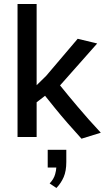

<svg xmlns="http://www.w3.org/2000/svg" viewBox="-20 -683 522 957"><path d="M386.2 8.3Q349.6 -31.7 316.7 -69.6Q283.7 -107.4 252.9 -145.5Q228.5 -175.3 204.6 -205.6L162.6 -173.3V0H67.4V-663.1H162.6V-258.3L210.4 -305.2L367.2 -489.7L464.4 -466.3L279.3 -257.3Q322.3 -204.1 366.2 -152.3Q419.9 -88.4 482.4 -21.5ZM261.2 253.9 227.5 231.4Q248.5 209 254.9 185.1Q259.8 168 260.7 151.9H217.8V63.5H310.5V124Q310.5 169.4 297.4 199.7Q284.2 230 261.2 253.9Z"/></svg>

Font: Anaheim SemiBold
Style: Regular
Weight: 600
Version: Version 2.001